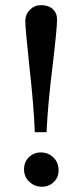

<svg xmlns="http://www.w3.org/2000/svg" viewBox="-20 -703 320 741"><path d="M114.3 -192.9Q110.4 -294.9 93.8 -442.9Q77.6 -594.7 77.6 -620.6Q77.6 -647.5 95.5 -665.3Q113.3 -683.1 137.7 -683.1Q167 -683.1 183.6 -668Q200.2 -652.8 200.2 -627Q200.2 -593.8 182.6 -445.8Q164.6 -301.8 159.7 -192.9ZM141.6 17.6Q113.3 17.6 93 -1.5Q72.8 -20.5 72.8 -49.3Q72.8 -78.1 91.6 -96.4Q110.4 -114.7 137.7 -114.7Q166 -114.7 186 -95.5Q206.1 -76.2 206.1 -45.9Q206.1 -18.1 187.3 -0.2Q168.5 17.6 141.6 17.6Z"/></svg>

Font: Elstob 10pt Medium
Style: Regular
Weight: 500
Designer: Peter S. Baker
Version: Version 1.015